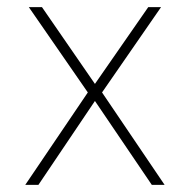

<svg xmlns="http://www.w3.org/2000/svg" viewBox="-20 -520 534 540"><path d="M88 0H51L227 -260L61 -500H98L247 -284L397 -500H433L267 -260L443 0H407L247 -236Z"/></svg>

Font: Metropolitano Thin
Style: Regular
Weight: 250
Designer: Fonts by Alex Slobzheninov & Chris M. Simpson / Changes by Cristiano Sobral
Foundry: Fonts by Alex Slobzheninov & Chris M. Simpson / Changes by Cristiano Sobral
Version: Version 1.00;August 30, 2020;FontCreator 13.0.0.2681 64-bit